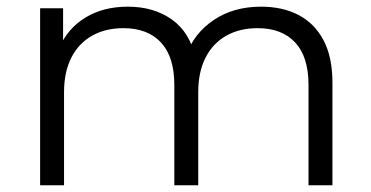

<svg xmlns="http://www.w3.org/2000/svg" viewBox="-20 -550 1101 570"><path d="M99.1 0V-525.5H167.3V-382.9L156.2 -408Q180.5 -465.4 233.5 -497.8Q286.5 -530.2 359.6 -530.2Q436.8 -530.2 490.7 -491.7Q544.7 -453.2 560.6 -376L533.2 -386.6Q555.6 -450.8 614.4 -490.5Q673.1 -530.2 755.2 -530.2Q818.9 -530.2 866.4 -505.4Q914 -480.6 940.4 -430.6Q966.9 -380.7 966.9 -305V0H895.9V-297.6Q895.9 -381.2 856.4 -423.8Q816.8 -466.4 744.8 -466.4Q691.3 -466.4 651.4 -443.8Q611.6 -421.1 590.1 -378.7Q568.5 -336.2 568.5 -275.9V0H497.5V-297.6Q497.5 -381.2 458 -423.8Q418.4 -466.4 346.4 -466.4Q292.9 -466.4 253 -443.8Q213.2 -421.1 191.7 -378.7Q170.1 -336.2 170.1 -275.9V0Z"/></svg>

Font: Montserrat Alternates Thin
Style: Regular
Weight: 100
Designer: Julieta Ulanovsky
Foundry: Julieta Ulanovsky
Version: Version 9.000